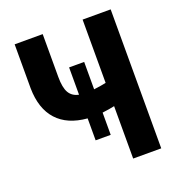

<svg xmlns="http://www.w3.org/2000/svg" viewBox="-129 -817 855 923"><g transform="rotate(-20 298.0 -355.5)"><path d="M191.4 -710.9V-491.2Q191.4 -437 206.8 -410.6Q222.2 -384.3 255.9 -377.4V-517.1H333V-377Q374.5 -382.3 395.5 -387.2V-710.9H539.1V0H395.5V-268.1Q374.5 -263.2 333 -257.8V-144H255.9V-256.3Q155.3 -264.6 102.3 -323Q49.3 -381.3 47.9 -485.8V-710.9Z"/></g></svg>

Font: MAUL Condensed Bold
Style: Condensed Bold
Weight: 700
Designer: MAUL
Version: Version 1.0; 2020; ttfautohint (v1.8.3)